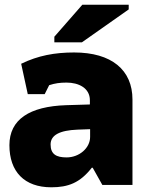

<svg xmlns="http://www.w3.org/2000/svg" viewBox="-20 -786 631 816"><path d="M415 0H543V-363C543 -489 454 -563 295 -563C213 -563 142 -550 70 -515L98 -386H170L189 -424C214 -432 234 -435 263 -435C314 -435 362 -412 362 -360V-342L262 -339C105 -334 20 -278 20 -169C20 -56 84 10 198 10C270 10 320 -9 370 -73H374ZM263 -117C220 -117 195 -130 195 -172C195 -212 234 -232 309 -235L363 -237V-204C363 -157 317 -117 263 -117ZM211 -630V-606H328L527 -746V-766H330Z"/></svg>

Font: Frost ExtraBold
Style: Regular
Weight: 800
Designer: Lee Frost
Foundry: Lee Frost for Ice Communication Norge AS
Version: Version 2.011;hotconv 1.0.107;makeotfexe 2.5.65593